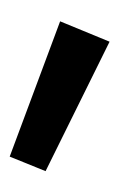

<svg xmlns="http://www.w3.org/2000/svg" viewBox="55 -995 246 396"><g transform="rotate(90 178.0 -797.0)"><path d="M303 -694 24 -798 66 -900 333 -768Z"/></g></svg>

Font: Karla Neue
Style: Bold
Weight: 700
Designer: Jonathan Pinhorn
Foundry: PYRS Fontlab Ltd. / Made with FontLab
Version: Version 1.000;PS 001.001;hotconv 1.0.56